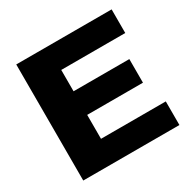

<svg xmlns="http://www.w3.org/2000/svg" viewBox="-163 -900 1057 1060"><g transform="rotate(-30 365.0 -370.0)"><path d="M72.5 0V-740H680.5V-589.5H272.5V-453.5H628V-303H272.5V-150.5H685.5V0Z"/></g></svg>

Font: Encode Sans Expanded ExtraBold
Style: Regular
Weight: 800
Width: 7
Designer: Multiple Designers
Foundry: Impallari Type
Version: Version 3.000; ttfautohint (v1.8.3) -l 8 -r 50 -G 200 -x 14 